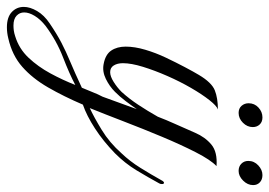

<svg xmlns="http://www.w3.org/2000/svg" viewBox="-196 -362 780 556"><g transform="rotate(90 194.0 -84.0)"><path d="M243 -385Q230 -385 222.5 -393.5Q215 -402 215 -414Q215 -431 227.5 -442.5Q240 -454 256 -454Q269 -454 276.5 -446Q284 -438 284 -426Q284 -410 271.5 -397.5Q259 -385 243 -385ZM411 -385Q398 -385 390 -393Q382 -401 382 -413Q382 -430 395 -442Q408 -454 423 -454Q436 -454 444 -446.5Q452 -439 452 -427Q452 -411 439 -398Q426 -385 411 -385ZM27 282Q11 286 -5 286Q-34 286 -49 272Q-64 258 -64 237Q-64 219 -52 198.5Q-40 178 -16 162Q15 141 40 128Q65 115 95 102.5Q125 90 170 69Q177 53 183 37.5Q189 22 196 9L232 -90Q221 -74 208.5 -57.5Q196 -41 182 -27Q166 -11 144.5 -0.5Q123 10 102 6Q74 1 62.5 -16Q51 -33 51 -58Q51 -84 60 -114.5Q69 -145 83 -174.5Q97 -204 110.5 -229.5Q124 -255 133 -270Q155 -307 177.5 -316Q200 -325 233 -325Q223 -322 206 -300.5Q189 -279 170.5 -247Q152 -215 136 -178.5Q120 -142 109.5 -108Q99 -74 99 -50Q99 -34 105.5 -23.5Q112 -13 125 -13Q137 -13 153 -23Q169 -33 182 -46Q202 -68 219.5 -94.5Q237 -121 254 -151Q259 -164 264 -176Q269 -188 274 -199Q288 -230 300.5 -259Q313 -288 334.5 -306Q356 -324 397 -321Q379 -304 357 -261Q335 -218 312 -163Q289 -108 267.5 -52Q246 4 229 46Q255 34 292 11.5Q329 -11 360 -46Q383 -70 402 -100.5Q421 -131 440 -165Q443 -169 445 -169Q449 -169 449 -163Q449 -158 447 -155Q429 -122 409 -89Q389 -56 360 -27Q325 7 288 31Q251 55 219 66Q195 122 169 167Q143 212 109.5 241.5Q76 271 27 282ZM21 262Q57 251 83 223.5Q109 196 128.5 160Q148 124 162 88Q130 105 82 123.5Q34 142 -9 174Q-28 189 -38 205.5Q-48 222 -48 236Q-48 249 -38.5 258Q-29 267 -10 267Q-3 267 4.5 266Q12 265 21 262Z"/></g></svg>

Font: MonteCarlo
Style: Regular
Weight: 400
Designer: Robert E. Leuschke
Foundry: Robert E. Leuschke
Version: Version 1.010; ttfautohint (v1.8.3)